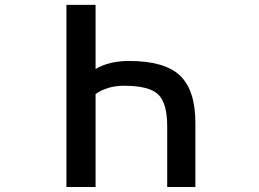

<svg xmlns="http://www.w3.org/2000/svg" viewBox="-20 -751 1040 772"><path d="M364.3 -473.6Q418.9 -505.9 499 -505.9Q641.6 -505.9 703.6 -447.3Q765.6 -388.7 765.6 -255.9V1H652.3V-243.2Q652.3 -336.9 615.7 -371.6Q579.1 -406.2 478.5 -406.2Q412.1 -406.2 364.3 -373V1H247.1V-731.4H364.3Z"/></svg>

Font: GenEi Gothic M SemiBold
Style: Regular
Weight: 500
Designer: o_tamon (Modified); [Source Han Sans]
Ryoko NISHIZUKA  (kana & ideographs); Paul D. Hunt (Latin, Greek & Cyrillic); Wenl
Version: Version 1.1a;Original Version 1.004